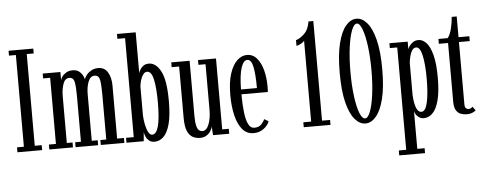

<svg xmlns="http://www.w3.org/2000/svg" viewBox="-59 -910 3328 1319"><g transform="rotate(-5 1605.0 -250.0)"><path d="M33 0V-34H80.5V-666.5H33V-700H203.5V-666.5H155.5V-34H203.5V0Z M253 0V-34H301.5V-490H253V-523.5H375V-467Q376 -476 385.8 -490.5Q395.5 -505 414 -516.5Q432.5 -528 460 -528Q488 -528 505 -513.8Q522 -499.5 529.8 -482.8Q537.5 -466 539 -458.5Q542 -472.5 554.8 -488.5Q567.5 -504.5 588.2 -516.2Q609 -528 636 -528Q680 -528 701.8 -491Q723.5 -454 723.5 -400V-34H770.5V0H608V-34H648.5V-345.5Q648.5 -408.5 642.5 -443.2Q636.5 -478 607.5 -478Q577 -478 563.2 -442.8Q549.5 -407.5 548.5 -363.5V-34H589.5V0H434V-34H474V-345.5Q474 -408.5 468 -443.2Q462 -478 432.5 -478Q402.5 -478 389.8 -442Q377 -406 376.5 -359.5V-34H416V0Z M978.5 10Q954.5 10 939.8 -2.8Q925 -15.5 918 -32.2Q911 -49 909.5 -62L904 0H785V-34H838V-716.5H785V-750H914V-468.5Q916 -476.5 923.5 -490.8Q931 -505 946 -516.5Q961 -528 985 -528Q1034 -528 1067 -465.8Q1100 -403.5 1100 -259Q1100 -160 1083.8 -101Q1067.5 -42 1040 -16Q1012.5 10 978.5 10ZM966 -39.5Q1024 -39.5 1024 -257Q1024 -356 1011.2 -414.8Q998.5 -473.5 968 -473.5Q953 -473.5 941.5 -458.5Q930 -443.5 923 -421Q916 -398.5 914 -376V-176Q915.5 -144.5 922 -113Q928.5 -81.5 939.8 -60.5Q951 -39.5 966 -39.5Z M1292.5 11Q1265.5 11 1242.5 -0.5Q1219.5 -12 1205.2 -43.8Q1191 -75.5 1191 -137V-490H1139.5V-523H1266V-145Q1266 -99 1272 -75.2Q1278 -51.5 1288.2 -43Q1298.5 -34.5 1312.5 -34.5Q1340.5 -34.5 1356.8 -75.8Q1373 -117 1373 -174.5V-490H1324V-523H1448V-34H1493.5V0H1382L1378 -59.5Q1375.5 -45.5 1365.2 -29Q1355 -12.5 1336.8 -0.8Q1318.5 11 1292.5 11Z M1661.5 10.5Q1613 10.5 1582.8 -26.8Q1552.5 -64 1538.2 -126.2Q1524 -188.5 1524 -263Q1524 -352.5 1543.2 -411.5Q1562.5 -470.5 1593.8 -499.5Q1625 -528.5 1661 -528.5Q1703 -528.5 1730.2 -496Q1757.5 -463.5 1770.8 -412.2Q1784 -361 1784 -303.5Q1784 -293 1783.8 -282.8Q1783.5 -272.5 1783 -262.5H1600.5Q1601 -193.5 1607 -140.2Q1613 -87 1627.8 -56.5Q1642.5 -26 1669 -26Q1700.5 -26 1717.5 -43.8Q1734.5 -61.5 1741 -79L1770.5 -62Q1761 -34 1731.2 -11.8Q1701.5 10.5 1661.5 10.5ZM1661 -494.5Q1635 -494.5 1618.5 -445.8Q1602 -397 1600.5 -296H1710.5Q1710.5 -390 1699.8 -442.2Q1689 -494.5 1661 -494.5Z M2007.5 0V-34H2061.5V-593Q2056.5 -582.5 2038 -572.8Q2019.5 -563 2006.5 -561V-600.5Q2033.5 -607.5 2064.2 -636.8Q2095 -666 2103 -721H2136.5V-34H2192V0Z M2433 11.5Q2393 11.5 2359.8 -27Q2326.5 -65.5 2306.2 -145.2Q2286 -225 2286 -349Q2286 -473.5 2306 -553.5Q2326 -633.5 2359.5 -672.2Q2393 -711 2433 -711Q2472 -711 2505.5 -672.2Q2539 -633.5 2559.2 -553.5Q2579.5 -473.5 2579.5 -349Q2579.5 -225 2559.2 -145.2Q2539 -65.5 2505.5 -27Q2472 11.5 2433 11.5ZM2433 -23.5Q2452.5 -23.5 2469 -66.2Q2485.5 -109 2495.2 -182.8Q2505 -256.5 2505 -349Q2505 -441.5 2495.2 -515.8Q2485.5 -590 2469 -633.8Q2452.5 -677.5 2433 -677.5Q2412.5 -677.5 2396 -634.5Q2379.5 -591.5 2369.8 -517.5Q2360 -443.5 2360 -349Q2360 -255 2369.8 -181.2Q2379.5 -107.5 2396 -65.5Q2412.5 -23.5 2433 -23.5Z M2644 250V216H2695V-490H2644V-523.5H2770V-471Q2772 -479 2781 -492.5Q2790 -506 2806 -517Q2822 -528 2844 -528Q2873.5 -528 2898.8 -500.8Q2924 -473.5 2939.2 -414.5Q2954.5 -355.5 2954.5 -259Q2954.5 -160 2938.2 -101Q2922 -42 2895 -16Q2868 10 2836 10Q2815.5 10 2801.5 0Q2787.5 -10 2780 -23Q2772.5 -36 2771.5 -44V216H2822V250ZM2822.5 -35Q2851 -35 2864.5 -96.5Q2878 -158 2878 -257.5Q2878 -357.5 2864.8 -418Q2851.5 -478.5 2824.5 -478.5Q2807 -478.5 2796.2 -462.2Q2785.5 -446 2779.5 -422Q2773.5 -398 2771.5 -376V-157Q2772.5 -127.5 2777.8 -99.5Q2783 -71.5 2793.8 -53.2Q2804.5 -35 2822.5 -35Z M3131.5 9Q3110 9 3090.2 1.8Q3070.5 -5.5 3058 -26Q3045.5 -46.5 3045.5 -85.5V-490H2982V-523.5H3045.5Q3062 -542.5 3072.8 -584Q3083.5 -625.5 3086 -666.5H3120.5V-523.5H3195V-490H3120.5V-61Q3120.5 -39.5 3129.2 -32.8Q3138 -26 3146.5 -26Q3156.5 -26 3163.5 -30.2Q3170.5 -34.5 3174.5 -39L3194 -12.5Q3184 -3.5 3168.2 2.8Q3152.5 9 3131.5 9Z"/></g></svg>

Font: Imbue 10pt
Style: Regular
Weight: 400
Designer: Tyler Finck
Foundry: Etcetera Type Company
Version: Version 1.102; ttfautohint (v1.8.3)